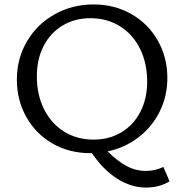

<svg xmlns="http://www.w3.org/2000/svg" viewBox="-20 -684 829 865"><path d="M744 133Q698 161 637 161Q571 161 508 121Q445 81 394 6H387Q292 6 216.5 -37.5Q141 -81 98.5 -157Q56 -233 56 -325Q56 -421 102 -498.5Q148 -576 227 -620Q306 -664 401 -664Q496 -664 572 -620.5Q648 -577 691 -501Q734 -425 734 -333Q734 -251 699.5 -181.5Q665 -112 603.5 -65Q542 -18 465 -2Q508 41 549.5 63.5Q591 86 637 86Q680 86 716 68ZM402 -55Q472 -55 527 -88Q582 -121 612.5 -180.5Q643 -240 643 -316Q643 -400 610.5 -465Q578 -530 520 -566Q462 -602 387 -602Q317 -602 262 -569Q207 -536 176.5 -476.5Q146 -417 146 -340Q146 -257 178.5 -192Q211 -127 269 -91Q327 -55 402 -55Z"/></svg>

Font: Ysabeau SC Medium
Style: Regular
Weight: 500
Designer: Christian Thalmann (Catharsis Fonts)
Version: Version 0.003